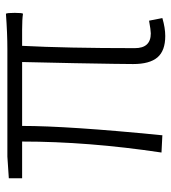

<svg xmlns="http://www.w3.org/2000/svg" viewBox="16 -594 591 664"><g transform="rotate(-90 312.0 -262.5)"><path d="M519 13Q468 13 445 -14Q422 -41 422 -98Q422 -136 425 -300Q428 -427 429 -482H208Q208 -323 176 -1Q176 2 176 3L116 0Q154 -254 154 -482H27V-528L102 -533H349H473Q528 -533 596 -538Q599 -534 599 -507.5Q599 -481 596 -479Q577 -482 541 -482H485Q477 -329 477 -92Q477 -37 528 -37Q539 -37 572 -43L581 3Q547 13 519 13Z"/></g></svg>

Font: GenSekiGothic TW L
Style: Regular
Weight: 300
Version: Version 1.501;PS 1;hotconv 16.6.51;makeotf.lib2.5.65220